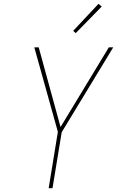

<svg xmlns="http://www.w3.org/2000/svg" viewBox="-20 -982 640 1002"><path d="M234 0 282 -294 159 -735H182L296 -319L548 -735H571L302 -292L254 0ZM375 -809 362 -821 494 -962 511 -948Z"/></svg>

Font: Iosevka Thin Extended
Style: Italic
Weight: 100
Width: 7
Italic angle: -9°
Monospace: yes
Designer: Belleve Invis
Foundry: Belleve Invis
Version: Version 32.5.0; ttfautohint (v1.8.4)